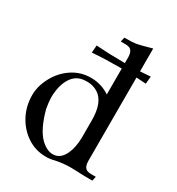

<svg xmlns="http://www.w3.org/2000/svg" viewBox="-170 -805 852 924"><g transform="rotate(30 255.5 -342.5)"><path d="M246.1 -14.2Q287.6 -14.2 309.6 -61Q326.7 -97.7 328.1 -151.4V-250Q328.1 -350.1 275.9 -383.3Q249 -399.9 216.3 -399.9Q198.7 -399.9 183.6 -396.5Q136.2 -384.3 115.2 -324.2Q103.5 -290 103.5 -246.6Q103.5 -225.6 110.4 -186.5Q136.7 -88.4 178.7 -46.9Q212.9 -14.2 246.1 -14.2ZM411.1 -535.6V-75.7Q411.1 -52.2 417.5 -41.3Q423.8 -30.3 433.3 -27.1Q442.9 -23.9 452.6 -23.9H480.5L475.1 0.5Q422.9 0.5 390.1 -1.5Q371.1 -2.4 356 -2.4Q311 -2.4 269 6.8Q248.5 12.7 223.1 12.7Q166.5 12.7 120.1 -17.6Q73.7 -47.9 46.1 -99.1Q18.6 -150.4 18.6 -212.4Q18.6 -262.2 46.1 -313.2Q73.7 -364.3 120.1 -394.8Q166.5 -425.3 223.1 -425.3Q280.8 -425.3 328.1 -393.6V-537.6H315.9Q234.9 -537.6 165 -532.2L168 -573.2Q242.7 -567.9 315.9 -567.9H328.1V-596.2Q328.1 -619.6 321.8 -630.6Q315.4 -641.6 305.9 -644.8Q296.4 -647.9 286.6 -647.9H258.8L264.6 -672.4Q311.5 -672.4 334.5 -676.8Q349.1 -679.2 411.1 -696.8V-569.8Q440.4 -571.3 468.3 -573.7L464.8 -532.2Q438 -534.2 411.1 -535.6Z"/></g></svg>

Font: Quaaykop
Style: Regular
Weight: 400
Designer: Tup Wanders
Foundry: Free font, DO NOT SELL
Version: Version 1.00;July 31, 2023;FontCreator 11.5.0.2430 64-bit